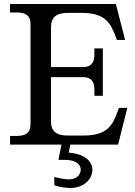

<svg xmlns="http://www.w3.org/2000/svg" viewBox="-20 -720 670 956"><path d="M392 -386H234V-584C234 -634 260 -656 319 -656H384C504 -656 530 -607 557 -535L562 -521H603L557 -700H30V-658H63C111 -658 132 -640 132 -600V-101C132 -61 111 -43 63 -43H30V0H286L271 76H303C360 76 382 100 382 125C382 149 361 173 326 173C304 173 281 169 250 161L251 203C281 212 308 216 332 216C397 216 440 171 440 126C440 86 405 46 322 40L330 0H568L614 -183H573L567 -169C541 -94 513 -45 393 -45H319C260 -45 234 -66 234 -116V-336H392C432 -336 450 -317 450 -273V-243H492V-479H450V-449C450 -405 432 -386 392 -386Z"/></svg>

Font: LT Superior Serif Medium
Style: Regular
Weight: 500
Designer: Daniel Lyons
Foundry: LyonsType
Version: Version 2.120;FEAKit 1.0